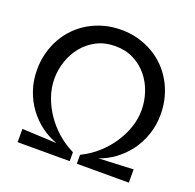

<svg xmlns="http://www.w3.org/2000/svg" viewBox="-132 -902 1055 1039"><g transform="rotate(20 395.0 -382.0)"><path d="M395 -763.6Q445.9 -763.6 492 -751.1Q538.2 -738.6 577.7 -715.9Q617.3 -693.2 649.3 -660.9Q681.4 -628.6 703.9 -588.6Q726.4 -548.6 738.6 -502.5Q750.9 -456.4 750.9 -405.5Q750.9 -342.3 732 -287.7Q713.2 -233.2 680.9 -189.8Q648.6 -146.4 605.9 -115Q563.2 -83.6 515.5 -67.3L715 -76.4V0H415.5V-51.4L425.9 -56.8Q470 -79.1 510 -114.5Q550 -150 580.2 -194.1Q610.5 -238.2 628.2 -288.9Q645.9 -339.5 645.9 -391.8Q645.9 -443.2 629.3 -493Q612.7 -542.7 580.7 -582Q548.6 -621.4 501.8 -645.5Q455 -669.5 395 -669.5Q335 -669.5 288.4 -645.5Q241.8 -621.4 209.8 -582Q177.7 -542.7 160.9 -493Q144.1 -443.2 144.1 -391.8Q144.1 -339.5 161.8 -288.9Q179.5 -238.2 209.8 -194.1Q240 -150 280 -114.5Q320 -79.1 364.1 -56.8L374.5 -51.4V0H74.5V-76.4L274.1 -67.3Q226.4 -83.6 183.9 -115Q141.4 -146.4 109.1 -189.8Q76.8 -233.2 58 -287.7Q39.1 -342.3 39.1 -405.5Q39.1 -456.4 51.4 -502.5Q63.6 -548.6 86.1 -588.6Q108.6 -628.6 140.7 -660.9Q172.7 -693.2 212.3 -715.9Q251.8 -738.6 298 -751.1Q344.1 -763.6 395 -763.6Z"/></g></svg>

Font: Spartan MB SemBd
Style: Regular
Weight: 600
Designer: Matt Bailey, Mirko Velimirovic
Foundry: Matt Bailey
Version: Version 1.005